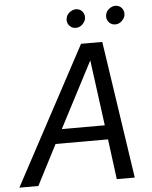

<svg xmlns="http://www.w3.org/2000/svg" viewBox="-84 -909 758 957"><g transform="rotate(-5 295.0 -430.5)"><path d="M0 0ZM342.5 -687.5 -26.2 0H68.8L172.5 -201.2H435L461.2 0H551.2L448.8 -687.5ZM210 -272.5 381.2 -601.2 425 -272.5ZM281.2 -811.2Q281.2 -817.5 282.5 -821.2Q285 -837.5 300 -849.4Q315 -861.2 331.2 -861.2Q350 -861.2 361.9 -848.8Q373.8 -836.2 373.8 -817.5Q373.8 -800 358.8 -784.4Q343.8 -768.8 323.8 -768.8Q306.2 -768.8 293.8 -781.2Q281.2 -793.8 281.2 -811.2ZM478.8 -811.2Q478.8 -817.5 480 -821.2Q482.5 -837.5 497.5 -849.4Q512.5 -861.2 528.8 -861.2Q547.5 -861.2 559.4 -848.8Q571.2 -836.2 571.2 -817.5Q571.2 -800 556.2 -784.4Q541.2 -768.8 521.2 -768.8Q503.8 -768.8 491.2 -781.2Q478.8 -793.8 478.8 -811.2Z"/></g></svg>

Font: Cambay
Style: Italic
Weight: 400
Italic angle: -11°
Designer: Pooja Saxena
Foundry: Pooja Saxena
Version: Version 1.019;PS 001.019;hotconv 1.0.70;makeotf.lib2.5.58329